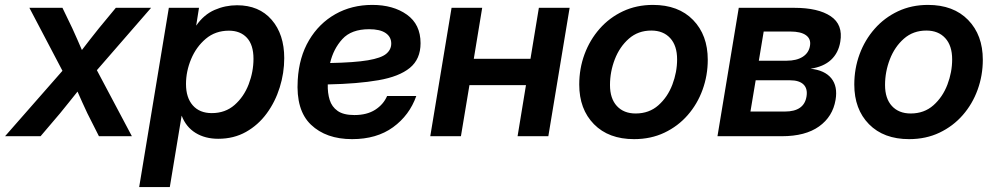

<svg xmlns="http://www.w3.org/2000/svg" viewBox="-54 -547 3993 771"><path d="M-33.7 0 196.8 -262.7 64 -515.6H196.8L236.3 -433.6Q246.6 -411.1 256.1 -389.4Q265.6 -367.7 274.9 -346.2Q291.5 -367.7 308.3 -389.4Q325.2 -411.1 343.3 -433.6L411.1 -515.6H552.7L335 -265.1L475.6 0H343.3L296.9 -91.8Q286.1 -114.7 276.4 -136.2Q266.6 -157.7 257.3 -179.2Q240.2 -157.7 222.9 -136.2Q205.6 -114.7 187 -91.8L108.9 0Z M504.9 204.1 624 -515.6H745.1L733.9 -444.8H734.4Q764.6 -488.3 807.6 -507.1Q850.6 -525.9 897.9 -525.9Q986.3 -525.9 1036.9 -467.5Q1087.4 -409.2 1087.4 -313.5Q1087.4 -253.9 1069.3 -196Q1051.3 -138.2 1017.1 -91.6Q982.9 -44.9 933.8 -17.3Q884.8 10.3 822.3 10.3Q769.5 10.3 731.2 -13.4Q692.9 -37.1 675.8 -82H675.3L627.9 204.1ZM796.4 -92.8Q850.6 -92.8 887.9 -125.5Q925.3 -158.2 944.6 -208.5Q963.9 -258.8 963.9 -311Q963.9 -366.7 937.5 -395.3Q911.1 -423.8 865.2 -423.8Q811 -423.8 772.5 -391.4Q733.9 -358.9 713.4 -309.6Q692.9 -260.3 692.9 -209.5Q692.9 -154.8 720.2 -123.8Q747.6 -92.8 796.4 -92.8Z M1359.9 11.7Q1255.4 11.7 1194.6 -46.4Q1133.8 -104.5 1141.6 -226.1Q1147 -317.9 1187 -385.5Q1227.1 -453.1 1292.7 -490.2Q1358.4 -527.3 1440.9 -527.3Q1524.9 -527.3 1579.8 -488.3Q1634.8 -449.2 1634.8 -373.5Q1634.8 -309.6 1591.8 -274.4Q1548.8 -239.3 1465.8 -224.9Q1382.8 -210.4 1262.2 -208Q1261.2 -173.8 1269.8 -146Q1278.3 -118.2 1301.8 -101.6Q1325.2 -85 1369.1 -85Q1419.4 -85 1452.6 -106.2Q1485.8 -127.4 1500.5 -161.6H1617.7Q1590.3 -84 1524.4 -36.1Q1458.5 11.7 1359.9 11.7ZM1271.5 -293.9Q1370.1 -295.9 1423.3 -304.9Q1476.6 -314 1496.8 -330.8Q1517.1 -347.7 1517.1 -372.1Q1517.1 -398.9 1494.6 -414.3Q1472.2 -429.7 1428.2 -429.7Q1356.9 -429.7 1320.8 -390.1Q1284.7 -350.6 1271.5 -293.9Z M1882.3 -515.6 1848.6 -311H2076.2L2109.9 -515.6H2233.4L2147.9 0H2024.4L2058.1 -205.1H1831.1L1796.9 0H1673.8L1759.3 -515.6Z M2492.2 11.7Q2390.1 11.7 2331.1 -48.3Q2272 -108.4 2272 -207.5Q2272 -271.5 2293.2 -329.1Q2314.5 -386.7 2353.8 -431.4Q2393.1 -476.1 2447.5 -501.7Q2502 -527.3 2567.9 -527.3Q2670.4 -527.3 2729.2 -466.8Q2788.1 -406.2 2788.1 -307.1Q2788.1 -244.1 2767.3 -186.8Q2746.6 -129.4 2707.5 -84.7Q2668.5 -40 2614 -14.2Q2559.6 11.7 2492.2 11.7ZM2498.5 -91.3Q2552.7 -91.3 2589.8 -124.3Q2627 -157.2 2646 -207.3Q2665 -257.3 2665 -308.6Q2665 -363.8 2637.2 -394Q2609.4 -424.3 2561.5 -424.3Q2508.3 -424.3 2471.2 -391.6Q2434.1 -358.9 2414.8 -308.8Q2395.5 -258.8 2395.5 -205.6Q2395.5 -151.4 2423.1 -121.3Q2450.7 -91.3 2498.5 -91.3Z M2827.1 0 2912.6 -515.6H3135.7Q3231.4 -515.6 3281.7 -481.9Q3332 -448.2 3320.3 -379.4Q3313 -334.5 3283 -306.6Q3252.9 -278.8 3200.7 -271Q3257.8 -265.1 3284.2 -232.7Q3310.5 -200.2 3301.3 -146Q3290 -78.6 3235.1 -39.3Q3180.2 0 3085.4 0ZM2959.5 -99.1H3097.7Q3174.8 -99.1 3184.6 -159.2Q3189.9 -190.9 3172.6 -207.8Q3155.3 -224.6 3118.7 -224.6H2980.5ZM2993.2 -303.2H3105Q3145 -303.2 3169.7 -319.1Q3194.3 -335 3198.7 -363.8Q3203.1 -390.6 3182.6 -405.5Q3162.1 -420.4 3119.6 -420.4H3012.7Z M3596.7 11.7Q3494.6 11.7 3435.5 -48.3Q3376.5 -108.4 3376.5 -207.5Q3376.5 -271.5 3397.7 -329.1Q3418.9 -386.7 3458.3 -431.4Q3497.6 -476.1 3552 -501.7Q3606.4 -527.3 3672.4 -527.3Q3774.9 -527.3 3833.7 -466.8Q3892.6 -406.2 3892.6 -307.1Q3892.6 -244.1 3871.8 -186.8Q3851.1 -129.4 3812 -84.7Q3772.9 -40 3718.5 -14.2Q3664.1 11.7 3596.7 11.7ZM3603 -91.3Q3657.2 -91.3 3694.3 -124.3Q3731.4 -157.2 3750.5 -207.3Q3769.5 -257.3 3769.5 -308.6Q3769.5 -363.8 3741.7 -394Q3713.9 -424.3 3666 -424.3Q3612.8 -424.3 3575.7 -391.6Q3538.6 -358.9 3519.3 -308.8Q3500 -258.8 3500 -205.6Q3500 -151.4 3527.6 -121.3Q3555.2 -91.3 3603 -91.3Z"/></svg>

Font: Inter Display SemiBold
Style: Italic
Weight: 600
Italic angle: -9.39999°
Designer: Rasmus Andersson
Foundry: rsms
Version: Version 4.000;git-a52131595